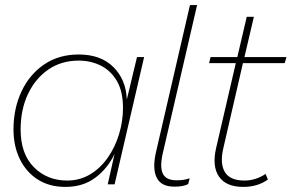

<svg xmlns="http://www.w3.org/2000/svg" viewBox="-20 -724 1145 754"><path d="M237 10Q174 10 128.5 -19Q83 -48 58 -99Q33 -150 33 -216Q33 -298 64.5 -365Q96 -432 153.5 -471Q211 -510 289 -510Q376 -510 425.5 -460.5Q475 -411 478 -333L518 -500H546L430 0H403L430 -120Q404 -64 355.5 -27Q307 10 237 10ZM244 -15Q293 -15 333.5 -39Q374 -63 403 -104.5Q432 -146 447.5 -197Q463 -248 463 -300Q463 -365 439 -406Q415 -447 375.5 -466.5Q336 -486 289 -486Q221 -486 170 -451Q119 -416 90 -355Q61 -294 61 -215Q61 -120 113 -67.5Q165 -15 244 -15Z M665 9Q613 9 595.5 -26Q578 -61 592 -124L726 -704H754L619 -121Q607 -68 619.5 -42Q632 -16 673 -16Q690 -16 702 -18Q714 -20 725 -24L719 -1Q700 9 665 9Z M935 10Q868 10 840 -30.5Q812 -71 829 -144L906 -476H801L807 -500H912L949 -658H977L940 -500H1105L1098 -476H934L857 -142Q843 -82 863 -48.5Q883 -15 940 -15Q984 -15 1023 -41L1032 -19Q992 10 935 10Z"/></svg>

Font: Prodigy Sans ExtraLight
Style: Italic
Weight: 200
Italic angle: -13°
Designer: Wei Huang
Foundry: Wei Huang
Version: Version 1.003; ttfautohint (v1.8.3)